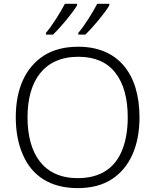

<svg xmlns="http://www.w3.org/2000/svg" viewBox="-20 -968 808 998"><path d="M548.3 -948.2H485.4C463.4 -905.8 418.9 -833.5 387.2 -797.4V-788.1H423.3C464.4 -827.1 524.4 -899.4 548.3 -939.9ZM380.4 -948.2H317.4C295.4 -905.8 250.5 -833.5 219.2 -797.4V-788.1H255.4C296.4 -827.1 356.4 -899.4 380.4 -939.9ZM705.1 -357.9C705.1 -585.4 592.8 -725.1 387.2 -725.1C315.4 -725.1 255.9 -709.5 207.5 -678.7C110.8 -616.2 62 -503.9 62 -358.9C62 -286.1 73.7 -222.2 97.7 -166.5C144.5 -55.2 239.7 9.8 383.8 9.8C454.6 9.8 514.2 -5.9 561.5 -36.6C656.7 -98.6 705.1 -212.9 705.1 -357.9ZM123 -358.9C123 -546.9 208 -672.9 387.2 -672.9C472.7 -672.9 536.6 -645 579.6 -589.8C622.6 -534.7 644 -457 644 -357.9C644 -294.9 634.8 -239.3 616.7 -191.9C579.6 -96.2 504.4 -42 383.8 -42C205.6 -42 123 -168.9 123 -358.9Z"/></svg>

Font: Noto Reveo Sans
Style: Regular
Weight: 300
Designer: Monotype Design Team
Foundry: Monotype Imaging Inc.
Version: Version 2.007